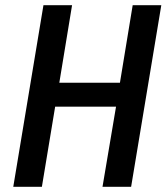

<svg xmlns="http://www.w3.org/2000/svg" viewBox="-20 -718 640 738"><path d="M426 -308H192L141 0H31L147 -698H257L208 -400H441L490 -698H600L484 0H374Z"/></svg>

Font: IBM Plex Mono Medm
Style: Italic
Weight: 500
Italic angle: -9°
Monospace: yes
Designer: Mike Abbink, Paul van der Laan, Pieter van Rosmalen
Foundry: Bold Monday
Version: Version 2.3